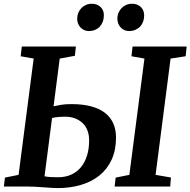

<svg xmlns="http://www.w3.org/2000/svg" viewBox="-20 -990 1011 1019"><path d="M593.8 -47.4 666.5 -62 746.6 -679.2 677.7 -691.4 683.6 -743.2H970.7L965.3 -691.4L885.3 -679.2L805.7 -62L887.2 -47.9L883.3 0H588.4ZM664.6 -825.2Q651.4 -825.2 640.1 -830.3Q628.9 -835.4 620.6 -844.2Q612.3 -853 607.7 -865Q603 -877 603 -891.1Q603 -908.7 609.4 -923.1Q615.7 -937.5 626.2 -948Q636.7 -958.5 650.6 -964.4Q664.6 -970.2 680.2 -970.2Q695.8 -970.2 708 -965.3Q720.2 -960.4 728.5 -951.9Q736.8 -943.4 741 -932.1Q745.1 -920.9 745.1 -907.7Q745.1 -890.1 739.5 -875Q733.9 -859.9 723.4 -848.9Q712.9 -837.9 698 -831.5Q683.1 -825.2 664.6 -825.2ZM451.2 -825.2Q438 -825.2 426.8 -830.3Q415.5 -835.4 407.2 -844.2Q398.9 -853 394.3 -864.7Q389.6 -876.5 389.6 -890.1Q389.6 -907.7 395.8 -922.4Q401.9 -937 412.4 -947.5Q422.9 -958 436.8 -964.1Q450.7 -970.2 466.3 -970.2Q481.9 -970.2 494.1 -965.3Q506.3 -960.4 514.9 -951.9Q523.4 -943.4 527.6 -931.9Q531.7 -920.4 531.2 -907.2Q531.2 -889.6 525.4 -874.5Q519.5 -859.4 509.3 -848.4Q499 -837.4 484.1 -831.3Q469.2 -825.2 451.2 -825.2ZM6.3 -47.4 78.6 -62 158.7 -679.2 89.8 -691.4 95.7 -743.2H382.8L377.4 -693.8L296.9 -679.2L264.2 -425.8Q280.3 -429.7 303.7 -433.6Q327.1 -437.5 357.9 -437.5Q476.1 -437.5 535.9 -391.8Q595.7 -346.2 595.7 -259.8Q595.7 -192.9 572.5 -142.6Q549.3 -92.3 507.8 -58.8Q466.3 -25.4 409.4 -8.5Q352.5 8.3 284.7 8.3Q275.9 8.3 256.1 7.1Q236.3 5.9 212.9 4.2Q189.5 2.4 166.5 1.2Q143.6 0 128.4 0H0.5ZM216.3 -54.2Q228.5 -51.8 245.4 -50.5Q262.2 -49.3 288.6 -49.3Q327.1 -49.3 357.9 -63.2Q388.7 -77.1 409.7 -102.8Q430.7 -128.4 441.9 -164.6Q453.1 -200.7 453.1 -245.1Q453.1 -274.4 444.1 -297.6Q435.1 -320.8 418.2 -336.9Q401.4 -353 377.9 -361.8Q354.5 -370.6 326.2 -370.6Q306.6 -370.6 287.6 -368.9Q268.6 -367.2 256.8 -363.8H256.3Z"/></svg>

Font: Merriweather Bold
Style: Italic
Weight: 700
Italic angle: -7°
Designer: Eben Sorkin ( eben@eyebytes.com )
Foundry: Eben Sorkin ( eben@eyebytes.com )
Version: Version 1.5; ttfautohint (v0.97) -l 13 -r 13 -G 200 -x 24 -f